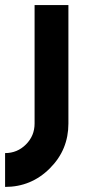

<svg xmlns="http://www.w3.org/2000/svg" viewBox="-77 -520 357 755"><path d="M59 -500V-34Q59 14 25 48Q-9 82 -57 82V215Q46 215 119 142Q156 105 174 61Q192 17 192 -34V-500Z"/></svg>

Font: Unageo
Style: Bold
Weight: 700
Designer: Richard Sepsi
Foundry: Richard Sepsi
Version: Version 2.000